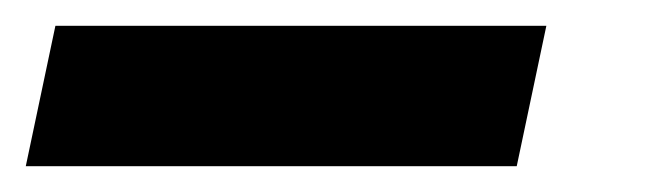

<svg xmlns="http://www.w3.org/2000/svg" viewBox="-103 -20 504 149"><path d="M-83 109 -60 0H321L298 109Z"/></svg>

Font: Radio Canada Condensed SemiBold
Style: Italic
Weight: 600
Width: 3
Italic angle: -12°
Designer: Charles Daoud, Etienne Aubert Bonn, Alexandre Saumier Demers, Jacques Le Bailly
Foundry: Radio-Canada
Version: Version 2.104; ttfautohint (v1.8.4.7-5d5b);gftools[0.9.28.de